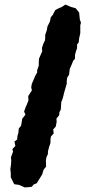

<svg xmlns="http://www.w3.org/2000/svg" viewBox="-20 -720 405 837"><path d="M63 86 42 83 35 69 27 53V33L25 18L28 -3L29 -19L28 -35L37 -59L34 -70L47 -84L43 -103L55 -112L56 -127L60 -140L62 -160L72 -172L74 -184L77 -203L91 -220L85 -234L92 -253L96 -262L104 -282L103 -301L110 -312L119 -326L116 -340L119 -355L128 -376L134 -390L142 -404V-414L149 -434V-447L150 -464L156 -478L164 -496L163 -511L168 -527L176 -544L177 -554V-568L184 -588L187 -605L198 -627L201 -644L210 -655L221 -676L238 -685L250 -690L265 -700L289 -690L310 -684L319 -673L325 -665L328 -635L333 -621L330 -610V-587V-575L325 -553L323 -535L316 -526V-510L311 -496L307 -481V-464L299 -455L291 -435L284 -419L281 -394L273 -382L271 -367V-355L266 -338L259 -314L257 -305L253 -290L247 -274L246 -257L245 -242L239 -231L238 -218L226 -203L227 -189L223 -168L212 -156L214 -138L202 -125L200 -111V-97L194 -79L189 -60V-49L182 -33L180 -18L181 6L170 20L164 40L153 58L140 79L127 84L119 94L104 96L88 97Z"/></svg>

Font: Winky Rough SemiBold
Style: Regular
Weight: 600
Designer: Simon Atzbach
Foundry: typofactur
Version: Version 1.206; ttfautohint (v1.8.4.7-5d5b)